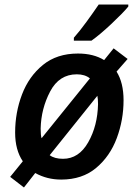

<svg xmlns="http://www.w3.org/2000/svg" viewBox="-20 -786 613 850"><path d="M86 44 136 -20Q188 9 251 9Q344 9 405.5 -42.5Q467 -94 497 -174.5Q527 -255 527 -342Q527 -420 496 -469L545 -525L483 -572L441 -520Q394 -549 325 -549Q232 -549 170 -498.5Q108 -448 77.5 -368Q47 -288 47 -199Q47 -122 81 -72L25 -3ZM164 -174Q160 -187 160 -217Q162 -305 202 -381Q242 -457 320 -457Q356 -457 378 -439ZM259 -83Q221 -83 200 -99L411 -362Q414 -348 414 -325Q412 -229 370.5 -156Q329 -83 259 -83ZM307 -606H385Q423 -633 474.5 -681.5Q526 -730 548 -757V-766H417Q394 -732 363 -689.5Q332 -647 307 -619Z"/></svg>

Font: Noto Sans UI Medium
Style: Italic
Weight: 500
Italic angle: -12°
Designer: Monotype Design Team
Foundry: Monotype Imaging Inc.
Version: Version 1.901